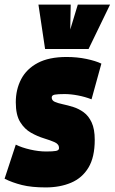

<svg xmlns="http://www.w3.org/2000/svg" viewBox="-49 -809 501 839"><path d="M-29 -28 20 -177Q46 -164 83 -155.5Q120 -147 153 -147Q182 -147 195.5 -149.5Q209 -152 209 -162Q209 -179 190 -187.5Q171 -196 143 -204.5Q115 -213 86.5 -229Q58 -245 39 -276Q20 -307 20 -362Q20 -418 43.5 -463Q67 -508 116 -534Q165 -560 242 -560Q288 -560 328.5 -551.5Q369 -543 394 -531L351 -375Q323 -386 291.5 -392Q260 -398 233 -398Q204 -398 190.5 -395.5Q177 -393 177 -383Q177 -370 190.5 -364Q204 -358 225.5 -353.5Q247 -349 271 -341.5Q295 -334 316.5 -318.5Q338 -303 351.5 -274Q365 -245 365 -198Q365 -122 337.5 -76.5Q310 -31 261.5 -10.5Q213 10 151 10Q89 10 47 -0.5Q5 -11 -29 -28ZM432 -789 338 -595H148L119 -789H260L258 -680L291 -789Z"/></svg>

Font: Georama Condensed Black
Style: Italic
Weight: 900
Width: 3
Italic angle: -9°
Designer: Jean-Baptiste Levee
Foundry: Production Type
Version: Version 1.000